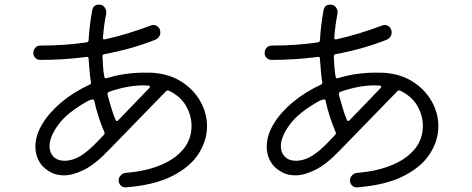

<svg xmlns="http://www.w3.org/2000/svg" viewBox="-20 -785 2040 830"><path d="M524 25Q511 26 502 17Q493 8 493 -5Q493 -18 502.5 -27.5Q512 -37 525 -38Q569 -41 615 -52Q661 -63 701.5 -84Q742 -105 770 -137Q808 -181 808 -241Q808 -286 784 -327.5Q760 -369 710 -393Q703 -396 698 -391L450 -136Q392 -75 343.5 -51Q295 -27 257 -27Q223 -27 199 -40.5Q175 -54 161 -70Q133 -105 133 -151Q133 -199 162.5 -248.5Q192 -298 245 -342.5Q298 -387 367 -419Q375 -422 373 -430Q369 -455 367 -480.5Q365 -506 363 -531Q363 -541 354 -539Q302 -532 251.5 -529Q201 -526 154 -526Q142 -526 133 -534.5Q124 -543 124 -556Q124 -569 132.5 -578.5Q141 -588 155 -588Q209 -588 258.5 -591.5Q308 -595 355 -602Q363 -604 363 -611Q365 -645 369 -678Q373 -711 379 -742Q384 -765 408 -765Q424 -765 432.5 -753Q441 -741 439 -726Q434 -701 430.5 -675Q427 -649 425 -623V-621Q425 -613 434 -615Q484 -626 533 -641Q582 -656 633 -675Q639 -677 643 -677Q655 -677 664 -668Q673 -659 673 -645Q673 -623 651 -613Q547 -572 431 -551Q423 -549 423 -542Q424 -519 425.5 -497Q427 -475 431 -453Q433 -444 441 -447Q518 -471 606 -471Q616 -471 625.5 -471Q635 -471 645 -470Q716 -464 767.5 -430Q819 -396 847 -345.5Q875 -295 875 -239Q875 -179 839.5 -122Q804 -65 726.5 -25Q649 15 524 25ZM491 -265 625 -404Q628 -407 628 -410Q628 -415 621 -415Q616 -415 610.5 -415.5Q605 -416 600 -416Q568 -416 531 -409.5Q494 -403 451 -388Q444 -385 445 -375Q453 -346 461 -319Q469 -292 479 -268Q481 -263 484.5 -262Q488 -261 491 -265ZM259 -90Q294 -90 328.5 -111Q363 -132 407 -179L429 -202Q434 -207 431 -214Q417 -246 406 -280.5Q395 -315 387 -351Q387 -355 380 -355Q373 -355 361 -349Q272 -300 233 -247Q194 -194 194 -153Q194 -125 211.5 -107.5Q229 -90 259 -90Z M1524 25Q1511 26 1502 17Q1493 8 1493 -5Q1493 -18 1502.5 -27.5Q1512 -37 1525 -38Q1569 -41 1615 -52Q1661 -63 1701.5 -84Q1742 -105 1770 -137Q1808 -181 1808 -241Q1808 -286 1784 -327.5Q1760 -369 1710 -393Q1703 -396 1698 -391L1450 -136Q1392 -75 1343.5 -51Q1295 -27 1257 -27Q1223 -27 1199 -40.5Q1175 -54 1161 -70Q1133 -105 1133 -151Q1133 -199 1162.5 -248.5Q1192 -298 1245 -342.5Q1298 -387 1367 -419Q1375 -422 1373 -430Q1369 -455 1367 -480.5Q1365 -506 1363 -531Q1363 -541 1354 -539Q1302 -532 1251.5 -529Q1201 -526 1154 -526Q1142 -526 1133 -534.5Q1124 -543 1124 -556Q1124 -569 1132.5 -578.5Q1141 -588 1155 -588Q1209 -588 1258.5 -591.5Q1308 -595 1355 -602Q1363 -604 1363 -611Q1365 -645 1369 -678Q1373 -711 1379 -742Q1384 -765 1408 -765Q1424 -765 1432.5 -753Q1441 -741 1439 -726Q1434 -701 1430.5 -675Q1427 -649 1425 -623V-621Q1425 -613 1434 -615Q1484 -626 1533 -641Q1582 -656 1633 -675Q1639 -677 1643 -677Q1655 -677 1664 -668Q1673 -659 1673 -645Q1673 -623 1651 -613Q1547 -572 1431 -551Q1423 -549 1423 -542Q1424 -519 1425.5 -497Q1427 -475 1431 -453Q1433 -444 1441 -447Q1518 -471 1606 -471Q1616 -471 1625.5 -471Q1635 -471 1645 -470Q1716 -464 1767.5 -430Q1819 -396 1847 -345.5Q1875 -295 1875 -239Q1875 -179 1839.5 -122Q1804 -65 1726.5 -25Q1649 15 1524 25ZM1491 -265 1625 -404Q1628 -407 1628 -410Q1628 -415 1621 -415Q1616 -415 1610.5 -415.5Q1605 -416 1600 -416Q1568 -416 1531 -409.5Q1494 -403 1451 -388Q1444 -385 1445 -375Q1453 -346 1461 -319Q1469 -292 1479 -268Q1481 -263 1484.5 -262Q1488 -261 1491 -265ZM1259 -90Q1294 -90 1328.5 -111Q1363 -132 1407 -179L1429 -202Q1434 -207 1431 -214Q1417 -246 1406 -280.5Q1395 -315 1387 -351Q1387 -355 1380 -355Q1373 -355 1361 -349Q1272 -300 1233 -247Q1194 -194 1194 -153Q1194 -125 1211.5 -107.5Q1229 -90 1259 -90Z"/></svg>

Font: Kiwi Maru Light
Style: Regular
Weight: 300
Designer: Hiroki-Chan
Version: Version 1.100